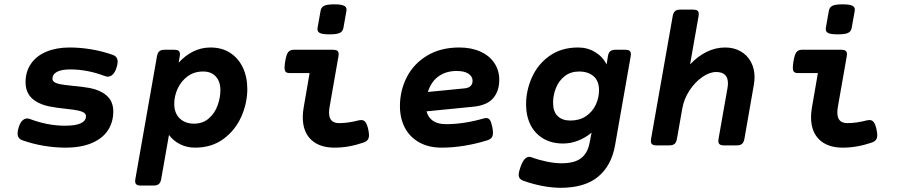

<svg xmlns="http://www.w3.org/2000/svg" viewBox="-20 -686 4237 906"><path d="M512.7 -426.8Q535.2 -418.9 535.2 -394.5Q535.2 -382.8 529.3 -365.2Q522.5 -344.2 511.7 -334.2Q501 -324.2 488.8 -324.2Q483.4 -324.2 476.1 -326.7Q393.1 -358.4 311 -358.4Q270 -358.4 248.8 -346.9Q227.5 -335.4 227.5 -314Q227.5 -296.4 261.7 -289.1Q275.4 -286.1 320.8 -281.2Q366.7 -277.3 400.4 -271.2Q434.1 -265.1 460.4 -251Q514.6 -221.7 514.6 -160.6Q514.6 -109.4 489 -70.8Q463.4 -32.2 412.6 -10.7Q361.8 10.7 289.1 10.7Q238.3 10.7 185.3 1.7Q132.3 -7.3 85 -24.4Q63 -32.2 63 -56.6Q63 -69.8 68.4 -85.9Q75.2 -107.4 85.7 -117.2Q96.2 -127 108.4 -127Q113.8 -127 121.1 -124.5Q204.6 -92.8 286.6 -92.8Q337.4 -92.8 361.6 -104.5Q385.7 -116.2 385.7 -137.2Q385.7 -147.5 376.7 -153.8Q367.7 -160.2 350.1 -164.1Q333 -168 293 -172.4Q244.6 -177.2 211.4 -184.1Q178.2 -190.9 152.3 -206.1Q100.6 -235.8 100.6 -297.9Q100.6 -348.6 126.5 -385.7Q152.3 -422.9 199.5 -442.4Q246.6 -461.9 308.6 -461.9Q359.4 -461.9 412.4 -452.9Q465.3 -443.8 512.7 -426.8Z M1147 -265.6Q1147 -200.2 1119.1 -136.5Q1091.3 -72.8 1035.4 -31Q979.5 10.7 900.4 10.7Q862.3 10.7 830.3 -5.1Q798.3 -21 777.3 -49.3L740.7 158.7Q737.8 175.3 729.5 182.4Q721.2 189.5 704.6 189.5H644Q630.4 189.5 624 184.6Q617.7 179.7 617.7 168.9Q617.7 166.5 618.7 158.7L720.7 -420.4Q723.6 -437 731.9 -444.1Q740.2 -451.2 756.8 -451.2H802.7Q816.4 -451.2 822.8 -446.3Q829.1 -441.4 829.1 -430.2Q829.1 -427.2 828.1 -420.4L823.2 -390.1Q852.5 -423.3 890.9 -442.6Q929.2 -461.9 973.6 -461.9Q1026.4 -461.9 1065.4 -437Q1104.5 -412.1 1125.7 -367.7Q1147 -323.2 1147 -265.6ZM1020 -260.3Q1020 -301.3 998.3 -325Q976.6 -348.6 938.5 -348.6Q896.5 -348.6 865.7 -326.2Q835 -303.7 818.6 -268.3Q802.2 -232.9 802.2 -196.3Q802.2 -151.9 828.1 -127.2Q854 -102.5 895.5 -102.5Q937 -102.5 965.1 -127Q993.2 -151.4 1006.6 -188Q1020 -224.6 1020 -260.3Z M1615.2 -641.1Q1615.2 -637.2 1614.7 -634.8L1600.6 -554.7Q1597.7 -537.6 1583.5 -530.8Q1569.3 -523.9 1535.2 -523.9Q1503.9 -523.9 1491 -529.5Q1478 -535.2 1478 -548.3Q1478 -552.2 1478.5 -554.7L1492.7 -634.8Q1495.6 -651.9 1509.5 -658.7Q1523.4 -665.5 1557.6 -665.5Q1588.4 -665.5 1601.8 -659.7Q1615.2 -653.8 1615.2 -641.1ZM1578.1 -430.7Q1578.1 -428.2 1577.1 -420.4L1535.2 -181.2Q1532.7 -165.5 1532.7 -155.3Q1532.7 -129.4 1544.7 -117.2Q1556.6 -105 1580.1 -105Q1622.6 -105 1672.9 -118.2Q1679.7 -119.6 1684.6 -119.6Q1697.8 -119.6 1705.3 -108.6Q1712.9 -97.7 1717.8 -74.7Q1721.2 -57.6 1721.2 -48.3Q1721.2 -35.2 1715.3 -26.6Q1709.5 -18.1 1694.8 -13.2Q1625.5 10.7 1558.6 10.7Q1487.3 10.7 1448 -26.9Q1408.7 -64.5 1408.7 -132.8Q1408.7 -154.8 1413.1 -179.7L1440.9 -341.3H1346.7Q1334 -341.3 1328.4 -346.7Q1322.8 -352.1 1322.8 -367.2Q1322.8 -378.4 1325.7 -396Q1331.1 -428.7 1339.8 -439.9Q1348.6 -451.2 1366.2 -451.2H1551.8Q1565.4 -451.2 1571.8 -446.3Q1578.1 -441.4 1578.1 -430.7Z M2274.4 -128.9Q2285.6 -128.9 2292 -119.4Q2298.3 -109.9 2303.2 -85.9Q2306.2 -70.8 2306.2 -59.6Q2306.2 -44.4 2299.8 -36.4Q2293.5 -28.3 2279.3 -23.9Q2226.6 -7.3 2171.1 1.7Q2115.7 10.7 2064.5 10.7Q2002.4 10.7 1957.8 -14.4Q1913.1 -39.6 1890.1 -84Q1867.2 -128.4 1867.2 -185.1Q1867.2 -258.3 1899.4 -321.5Q1931.6 -384.8 1995.1 -423.3Q2058.6 -461.9 2147.5 -461.9Q2204.1 -461.9 2246.8 -442.6Q2289.6 -423.3 2312.7 -388.7Q2335.9 -354 2335.9 -309.6Q2335.9 -255.9 2306.9 -222.4Q2277.8 -189 2214.8 -182.6L1992.7 -160.6Q2000.5 -130.9 2023.7 -115.5Q2046.9 -100.1 2084 -100.1Q2168.9 -100.1 2262.2 -127Q2268.1 -128.9 2274.4 -128.9ZM1999 -252 2171.9 -269Q2192.4 -271 2201.2 -280.8Q2210 -290.5 2210 -304.7Q2210 -324.7 2190.9 -337.9Q2171.9 -351.1 2134.8 -351.1Q2085.4 -351.1 2050 -326.2Q2014.6 -301.3 1999 -252Z M2842.3 -381.8 2848.6 -420.4Q2851.1 -437 2859.6 -444.1Q2868.2 -451.2 2884.8 -451.2H2930.7Q2944.3 -451.2 2950.7 -446.3Q2957 -441.4 2957 -430.7Q2957 -428.2 2956.1 -420.4L2882.3 -0.5Q2865.2 96.2 2802 148.2Q2738.8 200.2 2625 200.2Q2586.4 200.2 2540.5 191.7Q2494.6 183.1 2448.2 166.5Q2438 162.6 2432.9 156Q2427.7 149.4 2427.7 138.7Q2427.7 125 2436.5 100.6Q2445.8 75.7 2455.6 64.9Q2465.3 54.2 2476.6 54.2Q2481.9 54.2 2489.3 56.6Q2523.9 69.3 2561.5 76.9Q2599.1 84.5 2629.9 84.5Q2689.9 84.5 2721.2 61Q2752.4 37.6 2761.7 -10.3L2771.5 -60.1Q2742.2 -35.6 2707.5 -22.2Q2672.9 -8.8 2637.2 -8.8Q2582.5 -8.8 2543 -32.5Q2503.4 -56.2 2482.9 -97.9Q2462.4 -139.6 2462.4 -192.9Q2462.4 -258.8 2490 -320.8Q2517.6 -382.8 2573.2 -422.4Q2628.9 -461.9 2708 -461.9Q2752.4 -461.9 2788.3 -440.2Q2824.2 -418.5 2842.3 -381.8ZM2589.8 -201.2Q2589.8 -159.7 2611.3 -138.4Q2632.8 -117.2 2671.4 -117.2Q2714.4 -117.2 2744.9 -137.7Q2775.4 -158.2 2791 -191.2Q2806.6 -224.1 2806.6 -260.7Q2806.6 -304.2 2780.8 -326.4Q2754.9 -348.6 2712.9 -348.6Q2672.9 -348.6 2645 -326.9Q2617.2 -305.2 2603.5 -271.2Q2589.8 -237.3 2589.8 -201.2Z M3277.3 -620.1Q3277.3 -617.7 3276.4 -609.9L3236.3 -382.3Q3272.5 -420.4 3314.5 -441.2Q3356.4 -461.9 3401.4 -461.9Q3443.4 -461.9 3474.9 -443.8Q3506.3 -425.8 3523.4 -394Q3540.5 -362.3 3540.5 -322.3Q3540.5 -305.7 3537.6 -288.1L3492.7 -30.8Q3489.7 -14.2 3481.4 -7.1Q3473.1 0 3456.5 0H3396Q3382.3 0 3376 -4.9Q3369.6 -9.8 3369.6 -20.5Q3369.6 -22.9 3370.6 -30.8L3412.6 -269Q3415 -283.7 3415 -293Q3415 -346.2 3359.4 -346.2Q3328.1 -346.2 3293.7 -322.3Q3259.3 -298.3 3233.4 -258.8Q3207.5 -219.2 3199.7 -174.8L3174.3 -30.8Q3171.4 -14.2 3163.1 -7.1Q3154.8 0 3138.2 0H3077.6Q3064 0 3057.6 -4.9Q3051.3 -9.8 3051.3 -20.5Q3051.3 -22.9 3052.2 -30.8L3154.3 -609.9Q3157.2 -626.5 3165.5 -633.5Q3173.8 -640.6 3190.4 -640.6H3251Q3264.6 -640.6 3271 -635.7Q3277.3 -630.9 3277.3 -620.1Z M4013.7 -641.1Q4013.7 -637.2 4013.2 -634.8L3999 -554.7Q3996.1 -537.6 3981.9 -530.8Q3967.8 -523.9 3933.6 -523.9Q3902.3 -523.9 3889.4 -529.5Q3876.5 -535.2 3876.5 -548.3Q3876.5 -552.2 3877 -554.7L3891.1 -634.8Q3894 -651.9 3908 -658.7Q3921.9 -665.5 3956.1 -665.5Q3986.8 -665.5 4000.2 -659.7Q4013.7 -653.8 4013.7 -641.1ZM3976.6 -430.7Q3976.6 -428.2 3975.6 -420.4L3933.6 -181.2Q3931.2 -165.5 3931.2 -155.3Q3931.2 -129.4 3943.1 -117.2Q3955.1 -105 3978.5 -105Q4021 -105 4071.3 -118.2Q4078.1 -119.6 4083 -119.6Q4096.2 -119.6 4103.8 -108.6Q4111.3 -97.7 4116.2 -74.7Q4119.6 -57.6 4119.6 -48.3Q4119.6 -35.2 4113.8 -26.6Q4107.9 -18.1 4093.3 -13.2Q4023.9 10.7 3957 10.7Q3885.7 10.7 3846.4 -26.9Q3807.1 -64.5 3807.1 -132.8Q3807.1 -154.8 3811.5 -179.7L3839.4 -341.3H3745.1Q3732.4 -341.3 3726.8 -346.7Q3721.2 -352.1 3721.2 -367.2Q3721.2 -378.4 3724.1 -396Q3729.5 -428.7 3738.3 -439.9Q3747.1 -451.2 3764.6 -451.2H3950.2Q3963.9 -451.2 3970.2 -446.3Q3976.6 -441.4 3976.6 -430.7Z"/></svg>

Font: Courier Prime Sans
Style: Bold Italic
Weight: 700
Italic angle: -10°
Designer: Alan Dague-Greene
Foundry: Quote-Unquote Apps
Version: Version 3.020